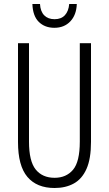

<svg xmlns="http://www.w3.org/2000/svg" viewBox="-20 -930 544 960"><path d="M435 -221Q435 -136 412.5 -85.5Q390 -35 349 -12.5Q308 10 253 10Q164 10 117 -45.5Q70 -101 70 -220V-714H125V-222Q125 -124 158.5 -82.5Q192 -41 253 -41Q311 -41 345 -81Q379 -121 379 -222V-714H435ZM364 -910Q362 -855 331.5 -823Q301 -791 252 -791Q204 -791 174 -820.5Q144 -850 142 -910H180Q182 -873 201 -853.5Q220 -834 253 -834Q286 -834 304.5 -854Q323 -874 326 -910Z"/></svg>

Font: Noto Sans Khmer ExtraCondensed Light
Style: Regular
Weight: 300
Width: 2
Designer: Danh Hong and the Monotype Design Team
Foundry: Monotype Imaging Inc.
Version: Version 2.004; ttfautohint (v1.8.4.7-5d5b)